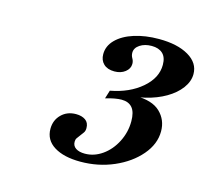

<svg xmlns="http://www.w3.org/2000/svg" viewBox="-71 -850 630 582"><g transform="rotate(15 244.5 -558.5)"><path d="M226 -348Q174 -348 143.5 -367Q113 -386 113 -421Q113 -448 131 -466Q149 -484 177 -484Q195 -484 206.5 -476Q218 -468 218 -451Q218 -442 214 -436.5Q210 -431 204 -423Q200 -418 197 -413.5Q194 -409 194 -402Q194 -389 204.5 -382Q215 -375 233 -375Q262 -375 287.5 -393Q313 -411 328.5 -441.5Q344 -472 344 -506Q344 -535 332.5 -548.5Q321 -562 299 -562Q280 -562 249 -553L257 -579Q316 -590 354 -622.5Q392 -655 392 -696Q392 -720 379.5 -731.5Q367 -743 345 -743Q323 -743 308 -733Q293 -723 293 -708Q293 -699 297.5 -691.5Q302 -684 302 -675Q302 -660 288.5 -649.5Q275 -639 255 -639Q233 -639 221 -650.5Q209 -662 209 -681Q209 -707 229 -727Q249 -747 283.5 -758Q318 -769 361 -769Q419 -769 454 -748.5Q489 -728 489 -693Q489 -670 473 -648.5Q457 -627 429.5 -611Q402 -595 367 -586.5Q332 -578 294 -579L308 -583Q316 -583 323 -583.5Q330 -584 336 -584Q389 -584 414 -560Q439 -536 439 -500Q439 -460 409 -425Q379 -390 330.5 -369Q282 -348 226 -348Z"/></g></svg>

Font: Baskervville SemiBold
Style: Italic
Weight: 600
Italic angle: -18°
Version: Version 1.100